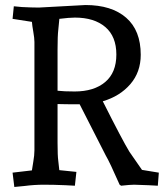

<svg xmlns="http://www.w3.org/2000/svg" viewBox="-20 -735 657 764"><path d="M136 -705 320 -715Q424 -715 482 -664.5Q540 -614 540 -517Q540 -448 498.5 -400Q457 -352 389 -332Q468 -175 495 -131Q495 -130 545 -59L612 -48L608 4L571 2Q529 0 513.5 0Q498 0 462 4L456 0Q416 -91 401 -116L297 -320Q237 -320 209 -321V-167Q209 -115 212 -94L216 -58L284 -51L278 4L240 2Q194 0 155 0Q116 0 78 5L37 9L30 -48L107 -57Q108 -66 112.5 -91.5Q117 -117 117 -137V-568Q117 -583 112.5 -608.5Q108 -634 107 -648L30 -660L35 -710L67 -707Q105 -705 130 -705ZM277 -371Q354 -371 398.5 -408.5Q443 -446 443 -518Q443 -590 399 -627.5Q355 -665 278 -665Q256 -665 216 -660V-658L212 -617Q209 -593 209 -538V-374Q234 -371 277 -371Z"/></svg>

Font: Andada
Style: Regular
Weight: 400
Designer: Carolina Giovagnoli
Foundry: Carolina Giovagnoli
Version: Version 1.002